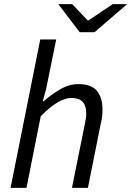

<svg xmlns="http://www.w3.org/2000/svg" viewBox="-20 -902 630 922"><path d="M30.8 0 173.3 -712.4H249.9L202 -477.1L185.5 -415.7H189.5Q230.9 -451.5 271.9 -474.8Q313 -498.1 356.7 -498.1Q418.7 -498.1 445.4 -465.6Q472.2 -433.1 472.2 -376.9Q472.2 -359.7 470.7 -344.8Q469.2 -329.9 464.2 -310L402.2 0H325.6L386.1 -300.1Q390.4 -319.8 392.3 -331.9Q394.1 -344 394.1 -356.8Q394.1 -394.2 376.8 -412.9Q359.5 -431.6 321.8 -431.6Q293.2 -431.6 257.4 -410.8Q221.6 -390.1 175.6 -344L107.3 0ZM362.5 -747.5 260 -882.2H326.8L401 -804H405L521.2 -882.2H590.5L434.2 -747.5Z"/></svg>

Font: Source Sans 3
Style: Italic
Weight: 200
Italic angle: -11°
Designer: Paul D. Hunt
Foundry: Adobe
Version: Version 3.046;hotconv 1.0.118;makeotfexe 2.5.65603